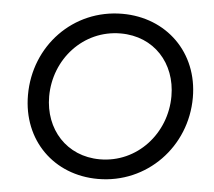

<svg xmlns="http://www.w3.org/2000/svg" viewBox="-54 -816 988 886"><g transform="rotate(5 440.5 -372.5)"><path d="M431 12C658 12 835 -172 835 -400C835 -609 682 -757 478 -757C250 -757 76 -574 76 -346C76 -135 228 12 431 12ZM174 -348C174 -520 304 -666 478 -666C633 -666 736 -550 736 -398C736 -225 605 -79 432 -79C278 -79 174 -196 174 -348Z"/></g></svg>

Font: Mluvka Medium
Style: Italic
Weight: 500
Italic angle: -8°
Designer: Modified by Jiří Krblich, Original typeface by Gumpita Rahayu
Foundry: Gumpita Rahayu & Jiří Krblich
Version: Version 2.000;Glyphs 3.1.1 (3134)